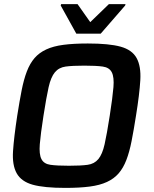

<svg xmlns="http://www.w3.org/2000/svg" viewBox="-20 -908 749 936"><path d="M39 0ZM299 8Q195 8 139.5 -7.5Q84 -23 61.5 -63Q39 -103 43.5 -171Q48 -239 64 -344Q75 -414 85.5 -467.5Q96 -521 111 -560Q126 -599 148.5 -625Q171 -651 205.5 -667Q240 -683 289.5 -689.5Q339 -696 408 -696Q512 -696 568 -680.5Q624 -665 646 -625Q668 -585 664 -517Q660 -449 643 -344Q632 -274 621.5 -220.5Q611 -167 596 -128Q581 -89 558.5 -63Q536 -37 501.5 -21Q467 -5 417.5 1.5Q368 8 299 8ZM316 -100Q374 -100 407 -104.5Q440 -109 459.5 -132.5Q479 -156 490 -205Q501 -254 515 -344Q529 -434 533 -483Q537 -532 525 -555.5Q513 -579 481 -583.5Q449 -588 391 -588Q333 -588 300 -583.5Q267 -579 247.5 -555.5Q228 -532 217 -483Q206 -434 192 -344Q178 -254 174 -205Q170 -156 182 -132.5Q194 -109 226 -104.5Q258 -100 316 -100ZM276 -744ZM352 -744 276 -881 278 -888H358L420 -800L511 -888H592L590 -881L471 -744Z"/></svg>

Font: Azeri Sans SemiBold
Style: Italic
Weight: 600
Designer: Hector Gatti & Omnibus-Type (original fonts) / Cristiano Sobral (main changes and remastering)
Foundry: Omnibus-Type
Version: Version 0.07;August 21, 2020;FontCreator 13.0.0.2681 64-bit;